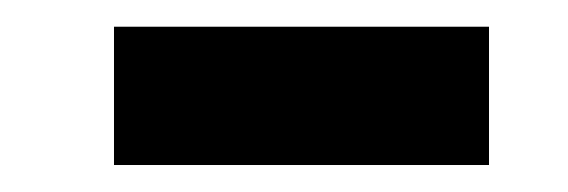

<svg xmlns="http://www.w3.org/2000/svg" viewBox="-20 -682 423 143"><path d="M64.9 -662.1V-559.1H344.2V-662.1Z"/></svg>

Font: Arimo
Style: Regular
Weight: 400
Designer: Steve Matteson
Foundry: Monotype Imaging Inc.
Version: Version 1.32